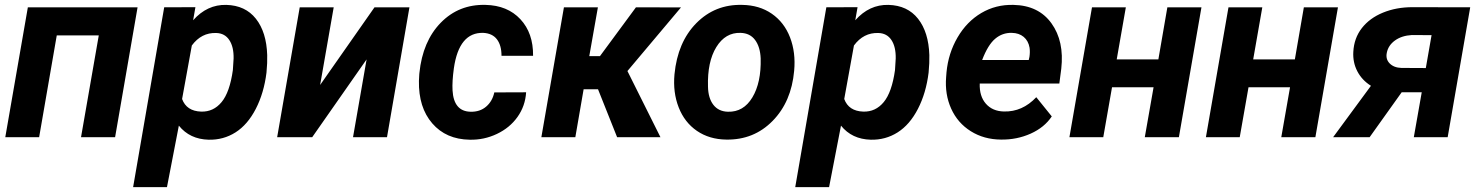

<svg xmlns="http://www.w3.org/2000/svg" viewBox="-20 -558 6026 781"><path d="M448.2 0H309.6L381.8 -414.1H210.9L139.2 0H1.5L93.3 -528.3H539.6Z M1064 -262.7Q1053.7 -179.7 1020.5 -115.2Q987.3 -50.8 938 -19.5Q888.7 11.7 828.6 10.3Q752 8.3 707.5 -46.9L659.2 203.1H521.5L647.9 -528.3L774.9 -528.8L765.6 -475.6Q822.8 -540 900.4 -538.1Q978 -536.1 1021 -481.7Q1064 -427.2 1066.9 -334Q1067.9 -303.7 1064 -262.7ZM927.2 -272.9 930.2 -319.8Q931.2 -367.2 912.8 -395Q894.5 -422.9 859.4 -423.8Q799.3 -425.8 760.3 -373L720.7 -155.3Q738.8 -106 798.3 -104Q848.1 -102.5 881.3 -142.6Q914.6 -182.6 927.2 -272.9Z M1503.4 -528.3H1645.5L1554.2 0H1416L1471.2 -316.4L1250 0H1107.4L1199.2 -528.3H1337.4L1282.2 -212.4Z M1894 -103.5Q1932.1 -102.5 1957.5 -124.3Q1982.9 -146 1990.7 -182.1L2120.1 -182.6Q2116.7 -127 2085.2 -82.5Q2053.7 -38.1 2001.2 -13.2Q1948.7 11.7 1890.6 10.3Q1794.4 8.8 1738.3 -56.2Q1682.1 -121.1 1684.1 -229L1685.5 -255.9L1686 -261.2Q1699.2 -390.1 1772.9 -465.6Q1846.7 -541 1955.1 -538.1Q2044.4 -536.1 2096.9 -479.7Q2149.4 -423.3 2148.4 -331.1H2020Q2020 -373.5 2001.5 -397.9Q1982.9 -422.4 1945.8 -424.3Q1847.2 -427.2 1826.2 -280.3Q1818.8 -227.1 1820.8 -190.4Q1825.7 -105 1894 -103.5Z M2412.6 -194.8H2354L2320.3 0H2182.1L2273.9 -528.3H2412.1L2377 -329.6H2420.4L2566.9 -528.3L2750 -527.8L2532.2 -269L2666.5 0H2490.2Z M2999 -538.1Q3068.8 -537.1 3119.4 -502.2Q3169.9 -467.3 3193.6 -406Q3217.3 -344.7 3210.4 -270Q3199.2 -144 3122.8 -66.2Q3046.4 11.7 2934.1 9.8Q2865.2 8.8 2814.9 -25.6Q2764.6 -60.1 2740.7 -121.1Q2716.8 -182.1 2723.6 -255.9Q2736.3 -386.7 2812.5 -463.9Q2888.7 -541 2999 -538.1ZM2859.9 -205.6Q2860.8 -158.7 2881.8 -131.6Q2902.8 -104.5 2940.9 -103.5Q3004.4 -101.6 3040.5 -161.9Q3076.7 -222.2 3074.2 -320.3Q3072.3 -367.2 3051.5 -395.3Q3030.8 -423.3 2992.2 -424.3Q2930.7 -426.3 2893.8 -366.5Q2856.9 -306.6 2859.9 -205.6Z M3757.3 -262.7Q3747.1 -179.7 3713.9 -115.2Q3680.7 -50.8 3631.3 -19.5Q3582 11.7 3522 10.3Q3445.3 8.3 3400.9 -46.9L3352.5 203.1H3214.8L3341.3 -528.3L3468.3 -528.8L3459 -475.6Q3516.1 -540 3593.8 -538.1Q3671.4 -536.1 3714.4 -481.7Q3757.3 -427.2 3760.3 -334Q3761.2 -303.7 3757.3 -262.7ZM3620.6 -272.9 3623.5 -319.8Q3624.5 -367.2 3606.2 -395Q3587.9 -422.9 3552.7 -423.8Q3492.7 -425.8 3453.6 -373L3414.1 -155.3Q3432.1 -106 3491.7 -104Q3541.5 -102.5 3574.7 -142.6Q3607.9 -182.6 3620.6 -272.9Z M4051.8 9.8Q3982.4 9.3 3929 -24.2Q3875.5 -57.6 3849.1 -116Q3822.8 -174.3 3828.6 -244.6L3830.1 -264.2Q3837.4 -341.3 3875 -405.8Q3912.6 -470.2 3971.7 -505.1Q4030.8 -540 4102.5 -538.1Q4204.6 -536.1 4257.1 -463.1Q4309.6 -390.1 4296.9 -278.3L4289.1 -218.3H3965.3Q3963.4 -167 3990.2 -136.2Q4017.1 -105.5 4063.5 -104.5Q4138.7 -102.5 4195.3 -162.6L4258.3 -84.5Q4228.5 -39.6 4172.4 -14.4Q4116.2 10.7 4051.8 9.8ZM4095.7 -424.3Q4057.6 -425.3 4028.1 -400.4Q3998.5 -375.5 3975.1 -314H4164.6L4167.5 -326.7Q4170.4 -346.2 4168 -363.8Q4163.1 -392.1 4144 -408Q4125 -423.8 4095.7 -424.3Z M4775.4 0H4636.7L4672.4 -203.1H4503.4L4467.8 0H4330.1L4421.9 -528.3H4559.6L4522.5 -316.4H4691.9L4728.5 -528.3H4867.2Z M5330.6 0H5191.9L5227.5 -203.1H5058.6L5022.9 0H4885.3L4977.1 -528.3H5114.7L5077.6 -316.4H5247.1L5283.7 -528.3H5422.4Z M5960.4 -528.3 5868.7 0H5731L5763.2 -182.6H5681.6L5551.3 0H5402.8L5556.6 -209Q5520 -231.9 5501.2 -268.1Q5482.4 -304.2 5484.9 -347.2Q5487.8 -402.8 5519.5 -443.6Q5551.3 -484.4 5605.5 -506.6Q5659.7 -528.8 5725.1 -528.8ZM5621.1 -343.3Q5615.7 -317.4 5632.8 -300Q5649.9 -282.7 5680.2 -281.7L5779.8 -281.2L5803.2 -415L5723.1 -415.5Q5681.6 -413.1 5654.3 -393.3Q5627 -373.5 5621.1 -343.3Z"/></svg>

Font: RobotoInd
Style: Bold Italic
Weight: 700
Italic angle: -12°
Designer: Google
Version: Version 2.001150; 2014